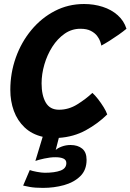

<svg xmlns="http://www.w3.org/2000/svg" viewBox="-20 -683 651 958"><path d="M194.5 254.5Q155 254.5 128.8 249.8Q102.5 245 95.5 243L128.5 165.5Q140 170 164.2 174.5Q188.5 179 203.5 179Q252.5 179 281.8 168.2Q311 157.5 311 130.5Q311 115 296.5 108.2Q282 101.5 256.5 101.5Q230.5 101.5 201 108Q171.5 114.5 156.5 120L193 -0.5Q139 -13 103 -47Q67 -81 49.2 -129.5Q31.5 -178 31.5 -234.5Q31.5 -319 59 -396Q86.5 -473 136.5 -533.2Q186.5 -593.5 253.5 -628.2Q320.5 -663 399.5 -663Q448.5 -663 492.2 -649Q536 -635 567.2 -607.2Q598.5 -579.5 611 -539.5Q595.5 -526.5 572.5 -510.2Q549.5 -494 526 -479.2Q502.5 -464.5 485.5 -455.5Q485 -461 480.5 -474.8Q476 -488.5 464.8 -503.5Q453.5 -518.5 433.2 -529Q413 -539.5 381 -539.5Q338 -539.5 302.5 -514.8Q267 -490 241.2 -449.8Q215.5 -409.5 201.5 -361.5Q187.5 -313.5 187.5 -267Q187.5 -207.5 208.2 -171.5Q229 -135.5 274.5 -135.5Q322.5 -135.5 365.2 -162Q408 -188.5 441 -219.5Q453.5 -208.5 468.8 -189Q484 -169.5 497 -148.5Q510 -127.5 515 -112Q469 -66.5 408.5 -33.2Q348 0 273.5 5L258 65.5Q267.5 56 288.2 48.2Q309 40.5 332 40.5Q368 40.5 390 58.5Q412 76.5 412 114.5Q412 165.5 380.5 196.2Q349 227 299.2 240.8Q249.5 254.5 194.5 254.5Z"/></svg>

Font: Grandstander SemiBold
Style: Italic
Weight: 600
Italic angle: -15°
Designer: Tyler Finck
Foundry: Etcetera Type Co
Version: Version 1.200; ttfautohint (v1.8.3)